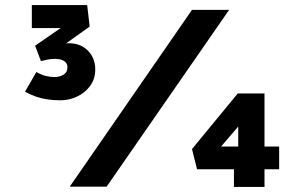

<svg xmlns="http://www.w3.org/2000/svg" viewBox="-20 -739 1174 760"><path d="M220 -342Q192 -342 168 -345.5Q144 -349 122.5 -356.5Q101 -364 79 -376L124 -454Q143 -443 161 -438.5Q179 -434 196 -434Q216 -434 231.5 -443.5Q247 -453 247 -473Q247 -489 233.5 -497.5Q220 -506 198 -506Q183 -506 170 -503.5Q157 -501 142 -497L119 -558L262 -657L270 -628H106V-719H325L335 -634L215 -548L209 -555Q217 -559 229.5 -563.5Q242 -568 251 -568Q299 -568 328 -538.5Q357 -509 357 -464Q357 -426 336.5 -398.5Q316 -371 284.5 -356.5Q253 -342 220 -342ZM256 0 740 -700H887L402 0ZM1011 -159H1085V-69H1011ZM826 -125 810 -159H979L923 -123V-283L952 -272ZM1027 1H906V-101L963 -69H760L740 -149L921 -369H1027Z"/></svg>

Font: Lexend Tera
Style: Bold
Weight: 700
Designer: Bonnie Shaver-Troup, Thomas Jockin
Foundry: Lexend
Version: Version 1.007